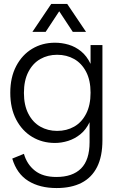

<svg xmlns="http://www.w3.org/2000/svg" viewBox="-20 -739 604 971"><path d="M266 212Q181 212 123 176Q65 140 42 63L101 39Q116 92 156.5 124Q197 156 265 156Q347 156 390 113Q433 70 433 -20V-121Q415 -83 386.5 -60Q358 -37 324.5 -26.5Q291 -16 258 -16Q194 -16 143 -46.5Q92 -77 62 -134Q32 -191 32 -270Q32 -348 62 -405Q92 -462 143 -492.5Q194 -523 258 -523Q293 -523 327 -513Q361 -503 390 -479.5Q419 -456 438 -416V-511H498V-30Q498 52 471 105.5Q444 159 392.5 185.5Q341 212 266 212ZM269 -77Q317 -77 355 -98.5Q393 -120 415.5 -163.5Q438 -207 438 -270Q438 -333 415.5 -376Q393 -419 355 -440.5Q317 -462 269 -462Q222 -462 184 -440.5Q146 -419 123.5 -375.5Q101 -332 101 -269Q101 -207 123.5 -163.5Q146 -120 184 -98.5Q222 -77 269 -77ZM239 -719H320L415 -578H348L263 -707H296L211 -578H144Z"/></svg>

Font: TikTok Sans 24pt Light
Style: Regular
Weight: 300
Version: Version 4.000